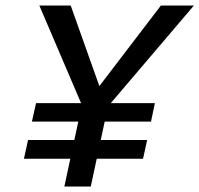

<svg xmlns="http://www.w3.org/2000/svg" viewBox="-20 -678 725 698"><path d="M352 -267 303 -315 565 -658H685ZM67 -101 82 -169H515L500 -101ZM214 0 285 -331H381L310 0ZM96 -236 111 -303H543L529 -236ZM288 -272 123 -658H237L359 -315Z"/></svg>

Font: Ysabeau Office SemiBold
Style: Italic
Weight: 600
Italic angle: -12°
Designer: Christian Thalmann (Catharsis Fonts)
Version: Version 2.001;gftools[0.9.30]; featfreeze: tnum,lnum,ss02